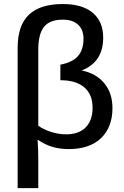

<svg xmlns="http://www.w3.org/2000/svg" viewBox="-20 -745 627 972"><path d="M549.3 -197.8Q549.3 -101.1 491.5 -45.7Q433.6 9.8 326.7 9.8Q239.3 9.8 173.8 -36.1H170.4Q172.4 -10.3 173.1 14.4Q173.8 39.1 173.8 62.5V207.5H69.3V-501.5Q69.3 -617.2 126.7 -670.9Q184.1 -724.6 297.9 -724.6Q396.5 -724.6 449.5 -680.2Q502.4 -635.7 502.4 -554.2Q502.4 -430.7 393.6 -388.2Q465.8 -374 507.6 -324Q549.3 -273.9 549.3 -197.8ZM173.8 -108.4Q202.1 -88.4 240.2 -76.7Q278.3 -64.9 314.9 -64.9Q379.4 -64.9 414.1 -100.6Q448.7 -136.2 448.7 -199.2Q448.7 -267.1 406.5 -303Q364.3 -338.9 285.6 -338.9V-417.5Q347.7 -429.7 375.2 -461.7Q402.8 -493.7 402.8 -549.3Q402.8 -594.2 375.5 -619.9Q348.1 -645.5 298.3 -645.5Q231.9 -645.5 202.9 -609.1Q173.8 -572.8 173.8 -493.7Z"/></svg>

Font: Arimo Medium
Style: Regular
Weight: 500
Designer: Steve Matteson
Foundry: Monotype Imaging Inc.
Version: Version 1.33